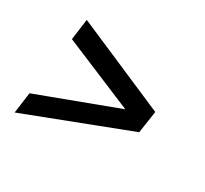

<svg xmlns="http://www.w3.org/2000/svg" viewBox="-92 -580 697 654"><g transform="rotate(30 256.5 -253.0)"><path d="M26 -55 37 -137 347 -253 70 -369 81 -451 440 -296 427 -209Z"/></g></svg>

Font: Assailand Medium
Style: Italic
Weight: 500
Italic angle: -8°
Designer: Hector Gatti with collaboration of the Omnibus-Type team
Foundry: Omnibus-Type
Version: Version 0.072;October 19, 2019;FontCreator 12.0.0.2547 64-bi